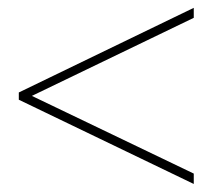

<svg xmlns="http://www.w3.org/2000/svg" viewBox="-20 -467 548 490"><path d="M51.5 -217.5V-227L474.5 -24V2.5L28 -212.5V-231L474.5 -447V-421.5Z"/></svg>

Font: Newsreader 24pt ExtraLight
Style: Regular
Weight: 250
Designer: Hugues Gentile
Foundry: Production Type
Version: Version 1.003